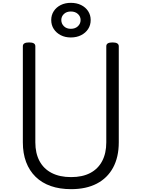

<svg xmlns="http://www.w3.org/2000/svg" viewBox="-20 -1314 998 1353"><path d="M481 19Q401 19 338 -3Q275 -25 231 -68Q187 -111 164 -172Q141 -233 141 -311V-988Q141 -1002 152 -1008.5Q163 -1015 185 -1015Q207 -1015 218 -1008.5Q229 -1002 229 -988V-311Q229 -234 258.5 -179Q288 -124 344.5 -95Q401 -66 481 -66Q561 -66 616 -95Q671 -124 700 -179Q729 -234 729 -311V-988Q729 -1002 740 -1008.5Q751 -1015 773 -1015Q817 -1015 817 -988V-311Q817 -207 777 -133Q737 -59 662 -20Q587 19 481 19ZM479 -1050Q439 -1050 408 -1066Q377 -1082 359 -1109.5Q341 -1137 341 -1173Q341 -1208 359 -1235.5Q377 -1263 408 -1278.5Q439 -1294 479 -1294Q520 -1294 551.5 -1278.5Q583 -1263 601 -1235.5Q619 -1208 619 -1173Q619 -1137 601 -1109.5Q583 -1082 551.5 -1066Q520 -1050 479 -1050ZM479 -1111Q510 -1111 529 -1129Q548 -1147 548 -1173Q548 -1198 529 -1215.5Q510 -1233 479 -1233Q449 -1233 430.5 -1215.5Q412 -1198 412 -1173Q412 -1147 430.5 -1129Q449 -1111 479 -1111Z"/></svg>

Font: Playwrite NG Modern
Style: Regular
Weight: 400
Designer: Veronika Burian, José Scaglione
Foundry: TypeTogether
Version: Version 1.002